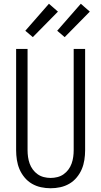

<svg xmlns="http://www.w3.org/2000/svg" viewBox="-20 -996 540 1024"><path d="M250 8Q224 8 198.5 2.5Q173 -3 150.5 -16Q128 -29 111 -49.5Q94 -70 84 -93.5Q74 -117 70 -143Q66 -169 66 -195V-735H127V-195Q127 -177 129.5 -159Q132 -141 138 -124Q144 -107 155 -92Q166 -77 181 -66.5Q196 -56 214 -51.5Q232 -47 250 -47Q268 -47 286 -51.5Q304 -56 319 -66.5Q334 -77 345 -92Q356 -107 362 -124Q368 -141 370.5 -159Q373 -177 373 -195V-735H434V-195Q434 -169 430 -143Q426 -117 416 -93.5Q406 -70 389 -49.5Q372 -29 349.5 -16Q327 -3 301.5 2.5Q276 8 250 8ZM325 -798 285 -832 411 -976 459 -934ZM155 -798 115 -832 241 -976 289 -934Z"/></svg>

Font: Iosevka SS18 Light
Style: Regular
Weight: 300
Monospace: yes
Designer: Belleve Invis
Foundry: Belleve Invis
Version: Version 25.1.1; ttfautohint (v1.8.4)